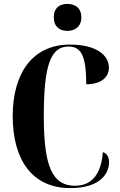

<svg xmlns="http://www.w3.org/2000/svg" viewBox="-20 -952 613 982"><path d="M324 -794C364 -794 396 -816 396 -863C396 -912 364 -932 324 -932C285 -932 255 -912 255 -863C255 -816 285 -794 324 -794ZM339 10C497 10 538 -68 538 -123C538 -138 533 -166 506 -174C498 -65 452 -2 364 -2C247 -2 204 -101 204 -358C204 -615 238 -714 330 -714C397 -714 421 -663 421 -521C499 -521 537 -558 537 -606C537 -671 471 -724 338 -724C145 -724 45 -576 45 -358C45 -137 143 10 339 10Z"/></svg>

Font: Noto Serif Display ExtraCondensed ExtraBold
Style: Regular
Weight: 800
Width: 2
Designer: Monotype Design Team
Foundry: Monotype Imaging Inc.
Version: Version 2.009